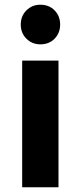

<svg xmlns="http://www.w3.org/2000/svg" viewBox="-20 -794 342 814"><path d="M74 -537H228V0H74ZM151 -774Q188 -774 211.5 -750Q235 -726 235 -690Q235 -654 211.5 -630Q188 -606 151 -606Q116 -606 92 -630Q68 -654 68 -690Q68 -726 92 -750Q116 -774 151 -774Z"/></svg>

Font: Alexandria SemiBold
Style: Regular
Weight: 600
Designer: Mohamed Gaber
Foundry: Kief Type Foundry
Version: Version 5.100